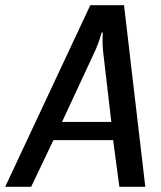

<svg xmlns="http://www.w3.org/2000/svg" viewBox="-30 -720 620 740"><path d="M530 0 448 -700H318L-10 0H90L176 -180H406L430 0ZM337 -525C351 -555 362 -595 362 -595H366C366 -595 364 -556 367 -525L399 -250H209Z"/></svg>

Font: Scada
Style: Italic
Weight: 400
Designer: Jovanny Lemonad
Foundry: Jovanny Lemonad
Version: Version 3.005